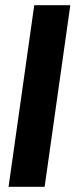

<svg xmlns="http://www.w3.org/2000/svg" viewBox="-20 -720 291 740"><path d="M13 0 112 -700H251L152 0Z"/></svg>

Font: Host Grotesk ExtraBold
Style: Italic
Weight: 800
Italic angle: -8°
Designer: Doğukan Karapınar
Foundry: Element Type
Version: Version 1.003; ttfautohint (v1.8.4.7-5d5b)